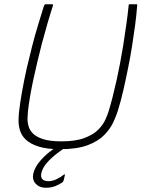

<svg xmlns="http://www.w3.org/2000/svg" viewBox="-20 -693 673 906"><path d="M264 11Q201 11 162 -1.5Q123 -14 102 -34Q81 -54 74 -78.5Q67 -103 67.5 -126Q68 -149 70 -167Q75 -211 84.5 -263.5Q94 -316 106 -370Q118 -421 131 -472.5Q144 -524 159 -573Q174 -622 187 -664Q188 -666 190 -669.5Q192 -673 193 -673Q202 -673 209.5 -673Q217 -673 226 -673Q229 -673 229.5 -672Q230 -671 230 -667Q217 -627 203.5 -580.5Q190 -534 177 -485Q156 -403 138 -320.5Q120 -238 112 -169Q111 -156 110 -138Q109 -120 114 -100Q119 -80 135 -63.5Q151 -47 183.5 -36.5Q216 -26 270 -26Q337 -26 379 -42Q421 -58 444 -81.5Q467 -105 477.5 -129Q488 -153 493 -169Q513 -236 530.5 -316Q548 -396 561 -476Q569 -529 576 -577Q583 -625 587 -667Q587 -671 588.5 -672Q590 -673 592 -673Q601 -673 608.5 -673Q616 -673 625 -673Q627 -673 627.5 -669.5Q628 -666 627 -664Q624 -622 617.5 -573.5Q611 -525 603 -474.5Q595 -424 585 -375Q574 -319 561.5 -265Q549 -211 535 -167Q528 -145 514 -115Q500 -85 472 -56Q444 -27 394 -8Q344 11 264 11ZM195 193Q166 193 148.5 174Q131 155 137 126Q144 98 164.5 72.5Q185 47 210.5 26.5Q236 6 259 -8Q263 -10 267.5 -11Q272 -12 276 -12H301Q303 -12 304 -9.5Q305 -7 300 -4Q278 9 251 29.5Q224 50 202.5 74Q181 98 175 124Q171 143 180 152.5Q189 162 208 162Q227 162 247 152.5Q267 143 280 132Q283 129 285 129.5Q287 130 286 134L281 156Q280 159 278.5 162.5Q277 166 272 169Q259 178 240 185.5Q221 193 195 193Z"/></svg>

Font: Glory ExtraLight
Style: Italic
Weight: 250
Italic angle: -12°
Version: Version 1.011